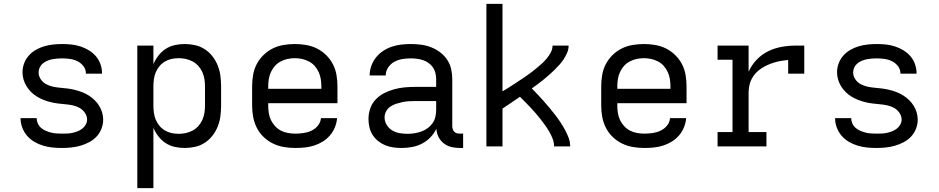

<svg xmlns="http://www.w3.org/2000/svg" viewBox="-20 -755 4840 990"><path d="M299 8Q274 8 250 5.5Q226 3 202.5 -4Q179 -11 157.5 -23.5Q136 -36 120 -54.5Q104 -73 95 -96.5Q86 -120 86 -144V-146H169Q169 -132 175 -118.5Q181 -105 192 -95.5Q203 -86 216 -80.5Q229 -75 242.5 -71.5Q256 -68 270.5 -67Q285 -66 299 -66Q313 -66 326.5 -66.5Q340 -67 353.5 -70Q367 -73 380 -78Q393 -83 404 -91.5Q415 -100 422 -112.5Q429 -125 429 -138Q429 -157 417.5 -173.5Q406 -190 389.5 -199Q373 -208 354 -212Q335 -216 316 -217.5Q297 -219 278 -221.5Q259 -224 240.5 -228.5Q222 -233 204.5 -240Q187 -247 170.5 -257Q154 -267 140.5 -280.5Q127 -294 117 -310Q107 -326 101.5 -344.5Q96 -363 96 -383Q96 -406 104.5 -428.5Q113 -451 128.5 -468.5Q144 -486 165 -498Q186 -510 208.5 -516.5Q231 -523 254.5 -525.5Q278 -528 301 -528Q325 -528 348.5 -525.5Q372 -523 395 -515.5Q418 -508 438.5 -495.5Q459 -483 474.5 -465Q490 -447 498 -424Q506 -401 506 -378V-375H423V-376Q423 -397 410.5 -413.5Q398 -430 380 -439Q362 -448 341.5 -451Q321 -454 301 -454Q288 -454 275 -453Q262 -452 249 -449.5Q236 -447 223.5 -441.5Q211 -436 201 -428Q191 -420 185 -407.5Q179 -395 179 -382Q179 -363 190 -346.5Q201 -330 218 -321Q235 -312 253.5 -308Q272 -304 291 -302.5Q310 -301 329 -298.5Q348 -296 366.5 -291.5Q385 -287 403 -280Q421 -273 437 -263Q453 -253 467 -239.5Q481 -226 491 -210Q501 -194 506.5 -175.5Q512 -157 512 -138Q512 -114 503 -91Q494 -68 477.5 -50.5Q461 -33 439 -21.5Q417 -10 394 -3.5Q371 3 347 5.5Q323 8 299 8Z M688 215V-520H771V-424Q781 -448 797 -468.5Q813 -489 834.5 -503Q856 -517 881.5 -522.5Q907 -528 932 -528Q960 -528 986.5 -522Q1013 -516 1036 -501Q1059 -486 1076 -464Q1093 -442 1103 -416.5Q1113 -391 1116.5 -364Q1120 -337 1120 -310V-210Q1120 -183 1116.5 -156Q1113 -129 1103 -103.5Q1093 -78 1076 -56Q1059 -34 1036 -19Q1013 -4 986.5 2Q960 8 932 8Q907 8 881.5 2.5Q856 -3 834.5 -17Q813 -31 797 -51.5Q781 -72 771 -96V215ZM901 -65Q920 -65 938.5 -69Q957 -73 973.5 -82Q990 -91 1003 -105.5Q1016 -120 1023.5 -137Q1031 -154 1034 -172.5Q1037 -191 1037 -210V-310Q1037 -329 1034 -347.5Q1031 -366 1023.5 -383Q1016 -400 1003 -414.5Q990 -429 973.5 -438Q957 -447 938.5 -451Q920 -455 901 -455Q882 -455 864 -451Q846 -447 830 -437.5Q814 -428 802 -413.5Q790 -399 783 -382Q776 -365 773.5 -346.5Q771 -328 771 -310V-210Q771 -192 773.5 -173.5Q776 -155 783 -138Q790 -121 802 -106.5Q814 -92 830 -82.5Q846 -73 864 -69Q882 -65 901 -65Z M1502 8Q1473 8 1443.5 3Q1414 -2 1387.5 -15Q1361 -28 1339.5 -48.5Q1318 -69 1304.5 -95.5Q1291 -122 1285.5 -151Q1280 -180 1280 -210V-310Q1280 -339 1285 -368.5Q1290 -398 1303.5 -424Q1317 -450 1338.5 -471Q1360 -492 1386 -505Q1412 -518 1441.5 -523Q1471 -528 1500 -528Q1529 -528 1558.5 -523Q1588 -518 1614 -505Q1640 -492 1661.5 -471Q1683 -450 1696.5 -424Q1710 -398 1715 -368.5Q1720 -339 1720 -310V-223H1363V-210Q1363 -191 1366 -172Q1369 -153 1377 -136Q1385 -119 1398.5 -104.5Q1412 -90 1428.5 -81.5Q1445 -73 1464 -69.5Q1483 -66 1502 -66Q1524 -66 1545 -69Q1566 -72 1585.5 -81Q1605 -90 1619 -107Q1633 -124 1635 -146H1718Q1716 -121 1706.5 -98Q1697 -75 1681 -56.5Q1665 -38 1644 -25Q1623 -12 1599.5 -4.5Q1576 3 1551.5 5.5Q1527 8 1502 8ZM1363 -297H1637V-310Q1637 -329 1634 -347.5Q1631 -366 1623 -383.5Q1615 -401 1602.5 -415Q1590 -429 1573 -438Q1556 -447 1537.5 -451Q1519 -455 1500 -455Q1481 -455 1462.5 -451Q1444 -447 1427 -438Q1410 -429 1397.5 -415Q1385 -401 1377 -383.5Q1369 -366 1366 -347.5Q1363 -329 1363 -310Z M2051 8Q2029 8 2007.5 5Q1986 2 1966.5 -6Q1947 -14 1930 -27.5Q1913 -41 1901.5 -59Q1890 -77 1885 -98.5Q1880 -120 1880 -141Q1880 -169 1889 -195.5Q1898 -222 1917 -242Q1936 -262 1960.5 -274.5Q1985 -287 2012 -294.5Q2039 -302 2066.5 -304.5Q2094 -307 2121 -307H2229V-347Q2229 -363 2225 -379Q2221 -395 2212 -408Q2203 -421 2189.5 -430.5Q2176 -440 2161 -445Q2146 -450 2130 -452Q2114 -454 2098 -454Q2076 -454 2054.5 -450.5Q2033 -447 2013.5 -436.5Q1994 -426 1981.5 -407Q1969 -388 1969 -366H1886Q1886 -391 1894.5 -415Q1903 -439 1918.5 -458.5Q1934 -478 1955 -492Q1976 -506 1999.5 -514Q2023 -522 2048 -525Q2073 -528 2098 -528Q2125 -528 2151.5 -524.5Q2178 -521 2202.5 -511.5Q2227 -502 2248.5 -486Q2270 -470 2285 -448Q2300 -426 2306 -400Q2312 -374 2312 -347V-104Q2312 -97 2314.5 -89Q2317 -81 2322.5 -75.5Q2328 -70 2335.5 -68Q2343 -66 2351 -66H2368V8H2351Q2329 8 2307.5 3Q2286 -2 2268.5 -15.5Q2251 -29 2241 -49Q2231 -69 2230 -91Q2218 -66 2199 -46.5Q2180 -27 2156 -14.5Q2132 -2 2105 3Q2078 8 2051 8ZM2082 -65Q2100 -65 2118 -68Q2136 -71 2153 -77Q2170 -83 2185 -94Q2200 -105 2210.5 -120Q2221 -135 2225 -153Q2229 -171 2229 -189V-234H2121Q2105 -234 2088 -233Q2071 -232 2055 -228.5Q2039 -225 2023 -220Q2007 -215 1993 -205.5Q1979 -196 1971 -181Q1963 -166 1963 -150Q1963 -129 1974 -111Q1985 -93 2002.5 -82.5Q2020 -72 2040.5 -68.5Q2061 -65 2082 -65Z M2488 0V-735H2571V-284Q2586 -293 2601.5 -302.5Q2617 -312 2632 -322Q2647 -332 2662 -342Q2677 -352 2692 -362Q2707 -372 2721 -383Q2735 -394 2749 -405.5Q2763 -417 2776 -429Q2789 -441 2800.5 -455Q2812 -469 2820.5 -485.5Q2829 -502 2829 -520H2912Q2912 -501 2904.5 -483.5Q2897 -466 2887 -450.5Q2877 -435 2864.5 -421Q2852 -407 2838.5 -394Q2825 -381 2811 -368.5Q2797 -356 2782 -344Q2767 -332 2752.5 -321Q2738 -310 2722 -299Q2738 -283 2754 -266Q2770 -249 2785 -232Q2800 -215 2814.5 -197.5Q2829 -180 2843 -162Q2857 -144 2869.5 -125Q2882 -106 2893 -86Q2904 -66 2912 -44.5Q2920 -23 2920 0H2837Q2837 -20 2830 -38.5Q2823 -57 2813 -74.5Q2803 -92 2791.5 -108Q2780 -124 2768 -139.5Q2756 -155 2743 -170Q2730 -185 2716.5 -199.5Q2703 -214 2689 -228Q2675 -242 2661 -256Q2638 -240 2615.5 -225Q2593 -210 2571 -195V0Z M3302 8Q3273 8 3243.5 3Q3214 -2 3187.5 -15Q3161 -28 3139.5 -48.5Q3118 -69 3104.5 -95.5Q3091 -122 3085.5 -151Q3080 -180 3080 -210V-310Q3080 -339 3085 -368.5Q3090 -398 3103.5 -424Q3117 -450 3138.5 -471Q3160 -492 3186 -505Q3212 -518 3241.5 -523Q3271 -528 3300 -528Q3329 -528 3358.5 -523Q3388 -518 3414 -505Q3440 -492 3461.5 -471Q3483 -450 3496.5 -424Q3510 -398 3515 -368.5Q3520 -339 3520 -310V-223H3163V-210Q3163 -191 3166 -172Q3169 -153 3177 -136Q3185 -119 3198.5 -104.5Q3212 -90 3228.5 -81.5Q3245 -73 3264 -69.5Q3283 -66 3302 -66Q3324 -66 3345 -69Q3366 -72 3385.5 -81Q3405 -90 3419 -107Q3433 -124 3435 -146H3518Q3516 -121 3506.5 -98Q3497 -75 3481 -56.5Q3465 -38 3444 -25Q3423 -12 3399.5 -4.5Q3376 3 3351.5 5.5Q3327 8 3302 8ZM3163 -297H3437V-310Q3437 -329 3434 -347.5Q3431 -366 3423 -383.5Q3415 -401 3402.5 -415Q3390 -429 3373 -438Q3356 -447 3337.5 -451Q3319 -455 3300 -455Q3281 -455 3262.5 -451Q3244 -447 3227 -438Q3210 -429 3197.5 -415Q3185 -401 3177 -383.5Q3169 -366 3166 -347.5Q3163 -329 3163 -310Z M3680 0V-74H3757V-447H3680V-520H3840V-385Q3855 -419 3881 -446.5Q3907 -474 3940.5 -490.5Q3974 -507 4011 -513.5Q4048 -520 4086 -520H4127V-375H4044V-446Q4026 -444 4007.5 -441Q3989 -438 3971.5 -432.5Q3954 -427 3937 -419.5Q3920 -412 3904.5 -401.5Q3889 -391 3876.5 -377.5Q3864 -364 3855.5 -347.5Q3847 -331 3843.5 -312.5Q3840 -294 3840 -276V-74H3932V0Z M4499 8Q4474 8 4450 5.5Q4426 3 4402.5 -4Q4379 -11 4357.5 -23.5Q4336 -36 4320 -54.5Q4304 -73 4295 -96.5Q4286 -120 4286 -144V-146H4369Q4369 -132 4375 -118.5Q4381 -105 4392 -95.5Q4403 -86 4416 -80.5Q4429 -75 4442.5 -71.5Q4456 -68 4470.5 -67Q4485 -66 4499 -66Q4513 -66 4526.5 -66.5Q4540 -67 4553.5 -70Q4567 -73 4580 -78Q4593 -83 4604 -91.5Q4615 -100 4622 -112.5Q4629 -125 4629 -138Q4629 -157 4617.5 -173.5Q4606 -190 4589.5 -199Q4573 -208 4554 -212Q4535 -216 4516 -217.5Q4497 -219 4478 -221.5Q4459 -224 4440.5 -228.5Q4422 -233 4404.5 -240Q4387 -247 4370.5 -257Q4354 -267 4340.5 -280.5Q4327 -294 4317 -310Q4307 -326 4301.5 -344.5Q4296 -363 4296 -383Q4296 -406 4304.5 -428.5Q4313 -451 4328.5 -468.5Q4344 -486 4365 -498Q4386 -510 4408.5 -516.5Q4431 -523 4454.5 -525.5Q4478 -528 4501 -528Q4525 -528 4548.5 -525.5Q4572 -523 4595 -515.5Q4618 -508 4638.5 -495.5Q4659 -483 4674.5 -465Q4690 -447 4698 -424Q4706 -401 4706 -378V-375H4623V-376Q4623 -397 4610.5 -413.5Q4598 -430 4580 -439Q4562 -448 4541.5 -451Q4521 -454 4501 -454Q4488 -454 4475 -453Q4462 -452 4449 -449.5Q4436 -447 4423.5 -441.5Q4411 -436 4401 -428Q4391 -420 4385 -407.5Q4379 -395 4379 -382Q4379 -363 4390 -346.5Q4401 -330 4418 -321Q4435 -312 4453.5 -308Q4472 -304 4491 -302.5Q4510 -301 4529 -298.5Q4548 -296 4566.5 -291.5Q4585 -287 4603 -280Q4621 -273 4637 -263Q4653 -253 4667 -239.5Q4681 -226 4691 -210Q4701 -194 4706.5 -175.5Q4712 -157 4712 -138Q4712 -114 4703 -91Q4694 -68 4677.5 -50.5Q4661 -33 4639 -21.5Q4617 -10 4594 -3.5Q4571 3 4547 5.5Q4523 8 4499 8Z"/></svg>

Font: Nova Nerd Font
Style: Regular
Weight: 400
Designer: Belleve Invis
Foundry: Belleve Invis
Version: Version 24.1.4; ttfautohint (v1.8.4);Nerd Fonts 3.1.1